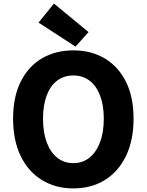

<svg xmlns="http://www.w3.org/2000/svg" viewBox="-20 -1037 818 1071"><path d="M389 14Q290 14 214 -32.5Q138 -79 95.5 -166.5Q53 -254 53 -375Q53 -496 95.5 -581.5Q138 -667 214 -711.5Q290 -756 389 -756Q489 -756 564.5 -711Q640 -666 682.5 -581Q725 -496 725 -375Q725 -254 682.5 -166.5Q640 -79 564.5 -32.5Q489 14 389 14ZM389 -127Q441 -127 479 -157.5Q517 -188 538 -243.5Q559 -299 559 -375Q559 -450 538 -504.5Q517 -559 479 -587.5Q441 -616 389 -616Q337 -616 299 -587.5Q261 -559 240.5 -504.5Q220 -450 220 -375Q220 -299 240.5 -243.5Q261 -188 299 -157.5Q337 -127 389 -127ZM401 -777 195 -911 281 -1017 474 -858Z"/></svg>

Font: Noto Sans HK Thin ExtraBold
Style: Regular
Weight: 800
Version: Version 2.004-H2;hotconv 1.0.118;makeotfexe 2.5.65603